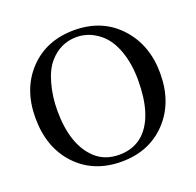

<svg xmlns="http://www.w3.org/2000/svg" viewBox="-122 -804 966 947"><g transform="rotate(-20 361.0 -331.0)"><path d="M688 -331Q688 -177 597 -81.5Q506 14 361 14Q215 14 124.5 -82Q34 -178 34 -334Q34 -486 124.5 -581Q215 -676 361 -676Q507 -676 597.5 -578.5Q688 -481 688 -331ZM574 -337Q574 -422 550 -489.5Q526 -557 483 -593Q427 -640 360 -640Q275 -640 217 -573Q185 -537 166.5 -470.5Q148 -404 148 -332Q148 -150 238 -67Q287 -22 362 -22Q440 -22 491 -70Q574 -150 574 -337Z"/></g></svg>

Font: STIX
Style: Regular
Weight: 400
Designer: MicroPress Inc., with final additions and corrections provided by Coen Hoffman, Elsevier (retired)
Version: Version 1.1.1